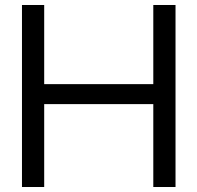

<svg xmlns="http://www.w3.org/2000/svg" viewBox="-20 -749 791 769"><path d="M68 0V-729H157V0ZM594 0V-729H683V0ZM142 -332V-412H610V-332Z"/></svg>

Font: Hubot Sans Condensed ExtraLight
Style: Regular
Weight: 400
Version: Version 2.000